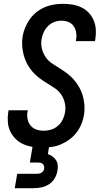

<svg xmlns="http://www.w3.org/2000/svg" viewBox="-20 -763 540 1003"><path d="M201 8Q175 8 149.5 4Q124 0 101.5 -10Q79 -20 61.5 -37.5Q44 -55 33.5 -77Q23 -99 21 -125Q19 -151 23 -177L25 -187H125L124 -181Q120 -161 124 -141.5Q128 -122 139.5 -107.5Q151 -93 169.5 -86.5Q188 -80 209 -80Q228 -80 247.5 -86Q267 -92 283 -106Q299 -120 308 -139Q317 -158 320 -177Q324 -203 318 -227.5Q312 -252 298.5 -271Q285 -290 264.5 -303.5Q244 -317 223.5 -329.5Q203 -342 184 -356.5Q165 -371 149.5 -389Q134 -407 122.5 -428Q111 -449 104.5 -472.5Q98 -496 96 -521.5Q94 -547 98 -572Q102 -596 111.5 -619Q121 -642 135.5 -662.5Q150 -683 170 -699Q190 -715 213 -725Q236 -735 260.5 -739Q285 -743 308 -743Q334 -743 358.5 -739Q383 -735 405 -724.5Q427 -714 443.5 -696.5Q460 -679 469.5 -656.5Q479 -634 480.5 -609Q482 -584 478 -558L476 -548H376L377 -554Q381 -573 378 -592Q375 -611 365 -626Q355 -641 337.5 -648Q320 -655 300 -655Q282 -655 263.5 -648Q245 -641 231 -627Q217 -613 208.5 -595Q200 -577 197 -558Q193 -533 199 -508.5Q205 -484 218.5 -464.5Q232 -445 252 -431.5Q272 -418 292.5 -405.5Q313 -393 332 -378.5Q351 -364 366.5 -346Q382 -328 394 -307Q406 -286 412.5 -262.5Q419 -239 421 -214Q423 -189 419 -163Q415 -139 405.5 -115.5Q396 -92 380 -71Q364 -50 343 -34.5Q322 -19 298.5 -9Q275 1 250 4.5Q225 8 201 8ZM57 220 70 145H170Q177 145 183.5 144Q190 143 196 139.5Q202 136 206 130Q210 124 211 117Q212 111 210 104.5Q208 98 203.5 93.5Q199 89 192.5 87.5Q186 86 179 86H136L164 -80H250L230 42Q243 46 254 54Q265 62 272.5 73.5Q280 85 281.5 99.5Q283 114 280 129Q277 149 266 168Q255 187 237 199Q219 211 198 215.5Q177 220 157 220Z"/></svg>

Font: Iosevka Term Curly SmBd Obl
Style: Regular
Weight: 600
Italic angle: -9°
Designer: Belleve Invis
Foundry: Belleve Invis
Version: Version 32.3.0